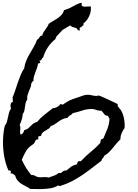

<svg xmlns="http://www.w3.org/2000/svg" viewBox="-40 -1047 943 1316"><path d="M814.5 -192.4V-179.7Q814.5 -173.8 813.5 -168.9Q811.5 -167 807.1 -159.2Q802.7 -151.4 800.8 -148.4Q793 -133.8 789.1 -121.1Q785.2 -108.4 785.2 -91.8Q770.5 -78.1 757.8 -63Q745.1 -47.9 732.9 -32.7Q720.7 -17.6 707 -3.9Q693.4 9.8 675.8 19.5Q671.9 30.3 664.6 36.6Q657.2 43 655.3 54.7Q623 79.1 590.3 104.5Q557.6 129.9 523.9 152.8Q490.2 175.8 453.6 194.8Q417 213.9 377.9 225.6Q377 226.6 373.5 227.5Q370.1 228.5 368.2 228.5Q363.3 228.5 361.3 222.7Q333 240.2 298.8 244.6Q264.6 249 232.4 249Q215.8 249 200.2 248.5Q184.6 248 168 248Q152.3 237.3 136.2 229.5Q120.1 221.7 106 212.4Q91.8 203.1 80.6 189.9Q69.3 176.8 63.5 156.2Q54.7 149.4 49.3 145Q43.9 140.6 32.2 141.6Q31.2 136.7 33.7 134.8Q36.1 132.8 35.2 127.9Q33.2 123 27.8 122.1Q22.5 121.1 17.6 121.1Q-2 75.2 -10.7 26.9Q-19.5 -21.5 -19.5 -71.3Q-19.5 -100.6 -16.6 -129.4Q-13.7 -158.2 -6.8 -186.5Q2.9 -196.3 7.3 -211.4Q11.7 -226.6 14.6 -243.2Q17.6 -259.8 22 -275.4Q26.4 -291 35.2 -301.8Q32.2 -311.5 32.2 -324.2Q32.2 -332 35.6 -339.8Q39.1 -347.7 48.8 -347.7Q46.9 -354.5 47.4 -364.3Q47.9 -374 45.9 -378.9Q56.6 -403.3 64.9 -429.2Q73.2 -455.1 82 -481Q90.8 -506.8 101.1 -531.7Q111.3 -556.6 126 -579.1Q129.9 -608.4 140.6 -632.8Q151.4 -657.2 164.6 -680.2Q177.7 -703.1 191.4 -726.1Q205.1 -749 213.9 -775.4Q220.7 -776.4 223.6 -780.8Q226.6 -785.2 229.5 -790.5Q232.4 -795.9 236.3 -799.3Q240.2 -802.7 249 -802.7Q252 -814.5 257.8 -824.7Q263.7 -835 270.5 -844.2Q277.3 -853.5 283.7 -862.8Q290 -872.1 293.9 -883.8Q308.6 -894.5 324.7 -903.3Q340.8 -912.1 355.5 -922.4Q370.1 -932.6 381.8 -945.3Q393.6 -958 399.4 -977.5Q430.7 -986.3 456.5 -1001.5Q482.4 -1016.6 510.7 -1027.3Q521.5 -1027.3 520.5 -1023.4Q519.5 -1019.5 519.5 -1013.7Q519.5 -1008.8 522.5 -1005.9Q532.2 -1001 541 -1001Q548.8 -1001 556.6 -1002Q564.5 -1002.9 573.2 -1002.9H582Q583 -999 583 -995.1V-987.3Q583 -960 568.8 -931.6Q554.7 -903.3 532.2 -886.7V-873Q528.3 -873 525.9 -870.6Q523.4 -868.2 521 -865.2Q518.6 -862.3 515.6 -860.4Q512.7 -858.4 507.8 -859.4Q505.9 -853.5 505.9 -848.6Q505.9 -845.7 506.3 -843.3Q506.8 -840.8 507.8 -837.9Q500 -837.9 494.6 -840.8Q489.3 -843.8 487.3 -851.6Q476.6 -857.4 462.9 -860.4Q449.2 -863.3 441.4 -873Q430.7 -866.2 414.6 -857.4Q398.4 -848.6 388.7 -841.8L378.9 -831.1Q367.2 -817.4 356 -807.1Q344.7 -796.9 339.8 -779.3Q308.6 -753.9 287.6 -722.2Q266.6 -690.4 255.9 -653.3Q248 -649.4 245.1 -640.6Q242.2 -631.8 231.4 -631.8V-629.9Q231.4 -626 233.4 -624Q235.4 -622.1 235.4 -618.2V-614.3H232.4Q228.5 -614.3 225.6 -613.3Q222.7 -612.3 220.7 -611.3Q218.8 -595.7 213.4 -580.6Q208 -565.4 202.1 -550.8Q196.3 -536.1 192.4 -521.5Q188.5 -506.8 189.5 -492.2Q182.6 -490.2 181.2 -485.4Q179.7 -480.5 174.8 -477.5Q174.8 -462.9 169.4 -449.2Q164.1 -435.5 158.2 -421.4Q152.3 -407.2 148.4 -393.6Q144.5 -379.9 147.5 -365.2Q138.7 -354.5 135.7 -341.8Q132.8 -329.1 131.3 -315.9Q129.9 -302.7 127.4 -289.6Q125 -276.4 116.2 -266.6Q114.3 -245.1 108.9 -227.5Q103.5 -210 94.7 -190.4Q99.6 -182.6 99.6 -170.9Q99.6 -164.1 98.6 -157.2Q97.7 -150.4 97.7 -142.6Q97.7 -131.8 101.6 -124Q121.1 -130.9 126 -155.3Q141.6 -158.2 151.4 -166Q161.1 -173.8 169.9 -183.1Q178.7 -192.4 189 -200.2Q199.2 -208 213.9 -210.9Q237.3 -239.3 265.6 -261.2Q293.9 -283.2 322.3 -305.7H325.2Q337.9 -305.7 353 -314.5Q368.2 -323.2 375 -334H377Q379.9 -334 382.3 -332Q384.8 -330.1 387.7 -330.1H391.6Q398.4 -335 404.3 -339.4Q410.2 -343.8 417 -347.7Q436.5 -360.4 459 -367.7Q481.4 -375 503.9 -382.8Q518.6 -388.7 532.7 -393.1Q546.9 -397.5 563.5 -397.5Q577.1 -397.5 590.8 -393.6Q604.5 -389.6 619.1 -389.6Q627 -389.6 637.7 -392.6Q670.9 -379.9 702.6 -364.3Q734.4 -348.6 766.6 -334V-327.1Q766.6 -323.2 767.1 -319.8Q767.6 -316.4 771.5 -313.5Q774.4 -308.6 778.3 -304.7Q782.2 -300.8 786.1 -295.9Q800.8 -273.4 807.6 -245.6Q814.5 -217.8 814.5 -192.4ZM710.9 -232.4 705.1 -242.2Q702.1 -247.1 701.2 -252.9Q691.4 -252.9 685.1 -256.3Q678.7 -259.8 674.3 -265.1Q669.9 -270.5 665.5 -276.4Q661.1 -282.2 655.3 -288.1H646.5Q638.7 -288.1 631.8 -290L619.1 -293.9Q613.3 -295.9 606 -297.9Q598.6 -299.8 587.9 -299.8Q553.7 -299.8 522.5 -289.1Q491.2 -278.3 459 -271.5Q451.2 -260.7 439.9 -255.9Q428.7 -251 423.8 -239.3Q404.3 -237.3 389.6 -230.5Q375 -223.6 362.8 -214.8Q350.6 -206.1 337.4 -196.8Q324.2 -187.5 307.6 -182.6Q302.7 -170.9 293 -164.6Q283.2 -158.2 272.5 -152.3Q261.7 -146.5 252.9 -138.7Q244.1 -130.9 242.2 -117.2Q235.4 -111.3 223.6 -113.3Q221.7 -107.4 221.7 -102.5Q221.7 -99.6 222.2 -97.2Q222.7 -94.7 223.6 -91.8H220.7Q211.9 -91.8 208 -88.4Q204.1 -85 201.7 -80.1Q199.2 -75.2 196.8 -69.8Q194.3 -64.5 189.5 -60.5Q177.7 -52.7 168 -44.9Q146.5 -27.3 133.3 -2.4Q120.1 22.5 109.4 47.9Q134.8 105.5 174.8 153.3Q176.8 152.3 180.7 152.3Q192.4 152.3 204.6 160.2Q216.8 168 237.3 168Q245.1 168 253.4 167.5Q261.7 167 269.5 167Q276.4 167 282.2 167.5Q288.1 168 293.9 169.9Q310.5 163.1 329.1 157.2Q347.7 151.4 361.3 138.7H377.9Q388.7 128.9 395.5 125Q402.3 121.1 417 121.1Q433.6 105.5 449.2 94.7Q464.8 84 487.3 79.1Q491.2 64.5 494.6 60.5Q498 56.6 514.6 57.6Q545.9 23.4 581.5 -5.4Q617.2 -34.2 648.4 -68.4V-73.2Q648.4 -78.1 649.9 -82.5Q651.4 -86.9 652.3 -91.8Q658.2 -91.8 661.1 -94.2Q664.1 -96.7 668.9 -98.6Q683.6 -132.8 695.8 -163.6Q708 -194.3 710.9 -232.4Z"/></svg>

Font: Rock Salt
Style: Regular
Weight: 400
Version: Version 1.001